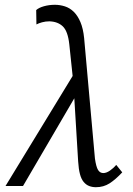

<svg xmlns="http://www.w3.org/2000/svg" viewBox="-20 -776 553 801"><path d="M3 0 283 -459 269 -592Q263 -646 242 -666Q221 -686 186 -687Q170 -687 155.5 -683Q141 -679 132 -674L131 -734Q142 -744 163.5 -750Q185 -756 209 -756Q230 -756 250.5 -749.5Q271 -743 287.5 -727Q304 -711 315.5 -684Q327 -657 331 -617L376 -115Q381 -80 389 -67Q397 -54 411 -54Q424 -54 439 -64.5Q454 -75 465 -88L490 -57Q462 -27 437 -11Q412 5 380 5Q365 5 352 0Q339 -5 329 -17Q319 -29 313.5 -50Q308 -71 306 -103L290 -366L76 0Z"/></svg>

Font: Isabella Sans
Style: Italic
Weight: 400
Italic angle: -12°
Designer: Christian Thalmann (Catharsis Fonts), Cristiano Sobral
Foundry: The Isabella Sans Project Authors
Version: Version 2.026; ttfautohint (v1.8.4.7-5d5b-dirty)